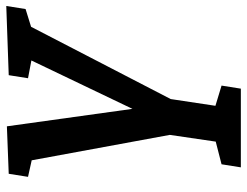

<svg xmlns="http://www.w3.org/2000/svg" viewBox="-110 -466 806 627"><g transform="rotate(-90 293.5 -153.0)"><path d="M327 167 317 230H60L70 167L144 148L166 -2L83 -453L29 -465L39 -528L194 -534L251 -124L409 -454L351 -465L361 -528L587 -536L577 -473L519 -455L283 1L261 147Z"/></g></svg>

Font: Bitter SemiBold
Style: Italic
Weight: 600
Italic angle: -9°
Designer: Sol Matas, and Bitter project Authors
Foundry: Sol Matas
Version: Version 2.001